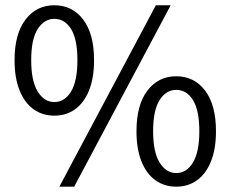

<svg xmlns="http://www.w3.org/2000/svg" viewBox="-20 -688 864 720"><path d="M183.7 -254.3Q138.8 -254.3 105.3 -278.7Q71.7 -303.1 53.2 -349.6Q34.6 -396.1 34.6 -462.3Q34.6 -561 75.7 -614.6Q116.7 -668.3 183.7 -668.3Q251.3 -668.3 292 -614.6Q332.7 -561 332.7 -462.3Q332.7 -396.1 314.2 -349.6Q295.7 -303.1 262.1 -278.7Q228.5 -254.3 183.7 -254.3ZM183.7 -305.3Q222.6 -305.3 246.5 -344.8Q270.3 -384.3 270.3 -462.3Q270.3 -541 246.5 -579.1Q222.6 -617.3 183.7 -617.3Q145.7 -617.3 121.4 -579.1Q97 -541 97 -462.3Q97 -384.3 121.4 -344.8Q145.7 -305.3 183.7 -305.3ZM202.6 12 564.5 -668.3H620.1L258.2 12ZM640.8 12Q596 12 562.4 -12.4Q528.8 -36.7 510.3 -83.2Q491.8 -129.7 491.8 -196Q491.8 -294.6 532.8 -348.3Q573.9 -402 640.8 -402Q708.4 -402 749.1 -348.3Q789.9 -294.6 789.9 -196Q789.9 -129.7 771.3 -83.2Q752.8 -36.7 719.2 -12.4Q685.7 12 640.8 12ZM640.8 -39Q679.8 -39 703.6 -78.5Q727.5 -118 727.5 -196Q727.5 -274.6 703.6 -312.8Q679.8 -351 640.8 -351Q602.9 -351 578.5 -312.8Q554.2 -274.6 554.2 -196Q554.2 -118 578.5 -78.5Q602.9 -39 640.8 -39Z"/></svg>

Font: SourceSans3VF
Style: Regular
Weight: 200
Designer: Paul D. Hunt
Foundry: Adobe
Version: Version 3.052;hotconv 1.1.0;makeotfexe 2.6.0